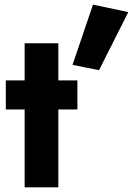

<svg xmlns="http://www.w3.org/2000/svg" viewBox="-20 -806 572 826"><path d="M380 -786 292 -527 406 -504 532 -754ZM5 -460V-335H86V0H231V-335H313V-460H231V-620H86V-460Z"/></svg>

Font: Jost
Style: Bold
Weight: 700
Version: Version 3.710